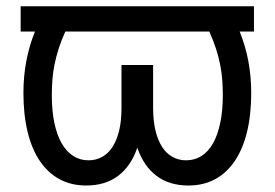

<svg xmlns="http://www.w3.org/2000/svg" viewBox="-20 -565 851 595"><path d="M767 -467.3H722.7Q758.5 -379.3 758.5 -277Q758.5 -209.2 745.4 -155.7Q732.2 -102.3 707.2 -65.5Q682.2 -28.8 646.1 -9.4Q610.1 9.9 563.9 9.9Q505 9.9 465.2 -19.9Q425.4 -49.7 405.5 -107.2Q385.7 -49.7 345.9 -19.9Q306.1 9.9 247.2 9.9Q201 9.9 165 -9.4Q128.9 -28.8 103.9 -65.5Q78.8 -102.3 65.7 -155.7Q52.6 -209.2 52.6 -277Q52.6 -379.3 88.4 -467.3H44V-545.5H767ZM182.5 -467.3Q169.7 -439.3 161.8 -414.2Q153.8 -389.2 149 -365.4Q144.2 -341.6 142.4 -318.2Q140.6 -294.7 140.6 -269.9Q140.6 -221.9 148.4 -184.5Q156.2 -147 171 -121.1Q185.7 -95.2 206.9 -81.7Q228 -68.2 254.3 -68.2Q277.3 -68.2 296.3 -78.7Q315.3 -89.1 328.7 -109.7Q342 -130.3 349.3 -160.5Q356.5 -190.7 356.5 -230.1V-363.6H454.5V-230.1Q454.5 -190.7 461.8 -160.5Q469.1 -130.3 482.4 -109.7Q495.7 -89.1 514.7 -78.7Q533.7 -68.2 556.8 -68.2Q583.5 -68.2 604.6 -81.7Q625.7 -95.2 640.3 -121.1Q654.8 -147 662.6 -184.5Q670.5 -221.9 670.5 -269.9Q670.5 -294.7 668.7 -318.2Q666.9 -341.6 662.1 -365.4Q657.3 -389.2 649.3 -414.2Q641.3 -439.3 628.6 -467.3Z"/></svg>

Font: Fast_Sans
Style: Regular
Weight: 400
Designer: Rasmus Andersson
Foundry: rsms
Version: Version 3.018;git-588b23468